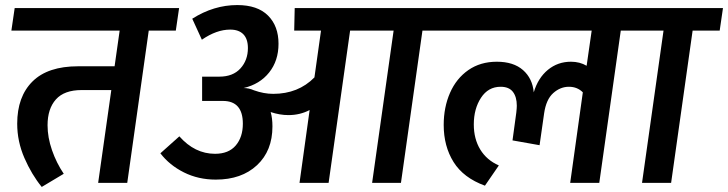

<svg xmlns="http://www.w3.org/2000/svg" viewBox="-20 -723 2878 759"><path d="M675 -602H568L483 0H368L420 -367H303Q234 -367 201 -330Q168 -293 168 -228Q168 -180 185.5 -129.5Q203 -79 232 -36L145 16Q105 -33 76.5 -98.5Q48 -164 48 -234Q48 -341 108.5 -401Q169 -461 289 -461H433L453 -602H25L38 -691H688Z M1758 -602H1650L1565 0H1451L1536 -602H1364L1279 0H1164L1204 -288Q1166 -268 1120 -268Q1086 -268 1050 -280Q1057 -256 1057 -223Q1057 -127 996 -70Q935 -13 833 -13Q764 -13 707 -41.5Q650 -70 614 -117L689 -184Q750 -115 830 -115Q884 -115 912 -148Q940 -181 940 -234Q940 -324 861 -324H779V-420H847Q901 -420 930.5 -452.5Q960 -485 960 -533Q960 -569 942 -587.5Q924 -606 890 -606Q836 -606 778 -566L740 -649Q825 -703 918 -703Q998 -703 1039.5 -661.5Q1081 -620 1081 -550Q1081 -483 1044 -436.5Q1007 -390 943 -375Q964 -375 984 -366Q1023 -352 1060 -352Q1159 -352 1223 -417L1249 -602H1143L1145 -691H1771Z M2541 -602H2434L2349 0H2234L2284 -358Q2262 -380 2229 -380Q2195 -380 2167 -355Q2139 -330 2131 -275L2113 -149L2006 -168L2021 -278Q2023 -296 2023 -305Q2023 -340 2007.5 -360Q1992 -380 1959 -380Q1910 -380 1881.5 -336.5Q1853 -293 1853 -231Q1853 -174 1878.5 -132Q1904 -90 1952 -69L1897 11Q1812 -20 1773 -82.5Q1734 -145 1734 -229Q1734 -299 1759 -356Q1784 -413 1831.5 -446Q1879 -479 1944 -479Q2010 -479 2047.5 -446Q2085 -413 2090 -358Q2107 -415 2146 -447Q2185 -479 2237 -479Q2272 -479 2299 -463L2319 -602H1716L1728 -691H2554Z M2825 -602H2718L2633 0H2518L2603 -602H2497L2510 -691H2838Z"/></svg>

Font: FiraGO Medium
Style: Italic
Weight: 500
Italic angle: -8°
Designer: bBox Type GmbH
Foundry: bBox Type GmbH
Version: Version 1.001